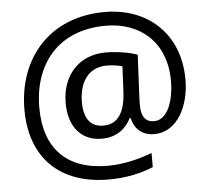

<svg xmlns="http://www.w3.org/2000/svg" viewBox="-55 -773 1009 922"><g transform="rotate(-5 449.5 -312.5)"><path d="M841 -357C841 -578 690 -714 482 -714C218 -714 58 -529 58 -280C58 -48 197 89 433 89C519 89 591 72 648 48V-20C591 2 514 23 433 23C237 23 130 -86 130 -283C130 -495 254 -648 482 -648C648 -648 771 -543 771 -358C771 -255 736 -171 674 -171C641 -171 612 -187 612 -257C612 -261 612 -269 613 -293L623 -496C591 -508 529 -520 470 -520C340 -520 258 -426 258 -295C258 -183 315 -109 417 -109C488 -109 534 -147 558 -196H563C571 -150 607 -109 668 -109C784 -109 841 -235 841 -357ZM336 -293C336 -375 372 -457 471 -457C499 -457 527 -452 545 -447L539 -322C534 -233 504 -171 430 -171C372 -171 336 -207 336 -293Z"/></g></svg>

Font: Noto Sans Bengali
Style: Regular
Weight: 400
Designer: Jelle Bosma - Monotype Design Team
Foundry: Monotype Imaging Inc.
Version: Version 2.003